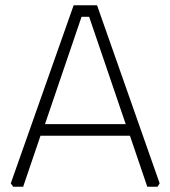

<svg xmlns="http://www.w3.org/2000/svg" viewBox="-20 -710 648 730"><path d="M21 -13 260 -690H349L587 -13L579 0H540L474 -194H134L68 0H30ZM151 -238H458L319 -646H290Z"/></svg>

Font: Oxanium ExtraLight ExtraLight
Style: Regular
Weight: 250
Version: Version 2.000